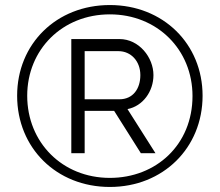

<svg xmlns="http://www.w3.org/2000/svg" viewBox="-20 -735 872 762"><path d="M48 -355C48 -148 204 7 416 7C627 7 784 -148 784 -355C784 -561 627 -715 416 -715C204 -715 48 -561 48 -355ZM744 -354C744 -161 600 -29 416 -29C227 -29 88 -170 88 -355C88 -538 227 -678 416 -678C604 -678 744 -538 744 -354ZM263 -580V-127H316V-295H433L539 -127H597L486 -302C547 -314 589 -372 589 -437C589 -507 532 -580 454 -580ZM454 -341H316V-532H450C500 -532 537 -492 537 -437C537 -383 508 -341 454 -341Z"/></svg>

Font: FIGSv2-sans-serif
Style: Regular
Weight: 400
Designer: Matt McInerney, Pablo Impallari, Rodrigo Fuenzalida,Mirko Velimirovic
Foundry: Matt McInerney, Pablo Impallari, Rodrigo Fuenzalida
Version: Version 4.021;hotconv 1.0.109;makeotfexe 2.5.65596